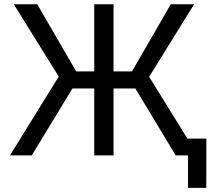

<svg xmlns="http://www.w3.org/2000/svg" viewBox="-20 -748 1019 924"><path d="M526.4 0H433.6V-727.5H526.4ZM262.7 -379.4 46.4 -727.5H159.2L346.7 -404.3H615.2L801.8 -727.5H914.1L697.8 -378.4L932.1 0H825.7L631.3 -322.3H328.6L132.8 0H27.8ZM884.8 0H848.1V-81.1H973.1L972.7 156.2H884.8Z"/></svg>

Font: Inter RS Variable
Style: Regular
Weight: 400
Designer: Rasmus Andersson (customised by Maria Ramos and Noel Pretorius)
Foundry: rsms
Version: Version 3.001;Glyphs 3.2.3 (3260)